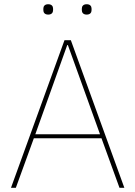

<svg xmlns="http://www.w3.org/2000/svg" viewBox="-20 -888 640 908"><path d="M208 -819C225 -819 231 -829 231 -840V-847C231 -858 225 -868 208 -868C191 -868 185 -858 185 -847V-840C185 -829 191 -819 208 -819ZM390 -819C407 -819 413 -829 413 -840V-847C413 -858 407 -868 390 -868C373 -868 367 -858 367 -847V-840C367 -829 373 -819 390 -819ZM568 0 315 -698H285L32 0H55L140 -234H460L545 0ZM453 -253H147L298 -675H301Z"/></svg>

Font: IBM Plex Devanagari Thin
Style: Regular
Weight: 100
Designer: Mike Abbink, Paul van der Laan, Pieter van Rosmalen, Erin McLaughlin
Foundry: Bold Monday
Version: Version 1.0